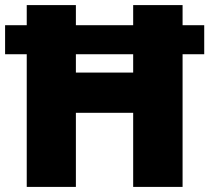

<svg xmlns="http://www.w3.org/2000/svg" viewBox="-20 -734 822 754"><path d="M85 0H278V-291H503V0H697V-521H782V-635H697V-714H503V-635H278V-714H85V-635H0V-521H85ZM278 -449V-521H503V-449Z"/></svg>

Font: Noto Sans Gurmukhi Black
Style: Regular
Weight: 900
Designer: Jelle Bosma - Monotype Design Team
Foundry: Monotype Imaging Inc.
Version: Version 2.004